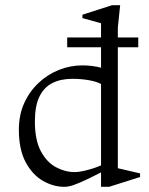

<svg xmlns="http://www.w3.org/2000/svg" viewBox="-20 -713 576 743"><path d="M515 -568V-530H240V-568ZM269 -47Q283 -47 301.5 -51Q320 -55 339 -61Q358 -67 371 -73V-388Q352 -398 322 -403Q292 -408 260 -408Q215 -408 182.5 -391.5Q150 -375 132.5 -339Q115 -303 115 -243Q115 -171 138 -128Q161 -85 196.5 -66Q232 -47 269 -47ZM229 10Q187 10 146.5 -13Q106 -36 79.5 -85Q53 -134 53 -211Q53 -268 73.5 -313.5Q94 -359 129 -392Q164 -425 208 -442.5Q252 -460 299 -460Q319 -460 337.5 -457.5Q356 -455 371 -451V-623L299 -643V-656L414 -693H445L436 -606V-62L522 -42V-28L402 10H371V-46Q338 -29 311.5 -16.5Q285 -4 265 3Q245 10 229 10Z"/></svg>

Font: Ancizar Serif Light
Style: Regular
Weight: 300
Designer: Cesar Puertas, Viviana Monsalve, Julian Moncada, Julian Prieto, Jose Castro, Felipe Aragon, Mariel Hernandez, Sara Alarc
Version: Version 8.100